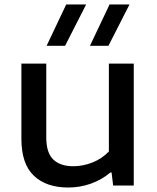

<svg xmlns="http://www.w3.org/2000/svg" viewBox="-20 -828 700 857"><path d="M75.5 -208.5V-544H186.5V-214.5Q186.5 -146 217.8 -116Q249 -86 307 -86Q350.5 -86 392.8 -102.8Q435 -119.5 466 -152V-544H577V0H485L478 -58H472.5Q434 -25.5 385.5 -8.2Q337 9 284.5 9Q186.5 9 131 -43.8Q75.5 -96.5 75.5 -208.5ZM188 -623.5 275.5 -808H364.5L270.5 -623.5ZM381.5 -623.5 469 -808H558L464 -623.5Z"/></svg>

Font: Encode Sans Expanded Medium
Style: Regular
Weight: 500
Width: 7
Designer: Multiple Designers
Foundry: Impallari Type
Version: Version 2.000